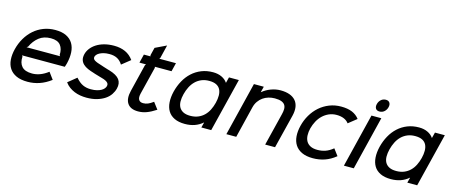

<svg xmlns="http://www.w3.org/2000/svg" viewBox="-50 -1507 5130 2179"><g transform="rotate(15 2515.5 -417.5)"><path d="M676 -310Q673 -299 669.5 -287.5Q666 -276 662 -264H159L168 -252Q163 -178 200 -136Q237 -94 322 -94Q417 -94 509 -165L568 -85Q503 -36 435.5 -13Q368 10 296 10Q216 10 163 -14.5Q110 -39 82 -82Q54 -125 49.5 -183.5Q45 -242 62 -310Q80 -382 115.5 -442.5Q151 -503 201 -547Q251 -591 314.5 -615.5Q378 -640 452 -640Q530 -640 581 -615Q632 -590 659 -545.5Q686 -501 689.5 -440.5Q693 -380 676 -310ZM580 -366 571 -378Q575 -450 541 -493Q507 -536 427 -536Q344 -536 288.5 -492Q233 -448 201 -378L185 -366Z M1297 -178Q1288 -142 1265 -107.5Q1242 -73 1203.5 -47Q1165 -21 1111.5 -5Q1058 11 989 11Q952 11 915.5 5Q879 -1 846 -14.5Q813 -28 784 -49Q755 -70 733 -101L833 -182Q855 -157 875.5 -140Q896 -123 918 -113Q940 -103 963 -98.5Q986 -94 1012 -94Q1053 -94 1083 -101.5Q1113 -109 1133 -120.5Q1153 -132 1164.5 -146Q1176 -160 1180 -174Q1183 -186 1181.5 -196Q1180 -206 1171.5 -215.5Q1163 -225 1145.5 -234Q1128 -243 1098 -251Q1093 -252 1078.5 -256.5Q1064 -261 1046.5 -266Q1029 -271 1014 -275.5Q999 -280 995 -282Q957 -293 924 -307.5Q891 -322 869 -343Q847 -364 838.5 -392Q830 -420 839 -459Q848 -496 872.5 -528.5Q897 -561 935.5 -586Q974 -611 1026 -625.5Q1078 -640 1142 -640Q1217 -640 1274.5 -614Q1332 -588 1371 -533L1271 -453Q1245 -495 1207.5 -515Q1170 -535 1116 -535Q1076 -535 1047.5 -527.5Q1019 -520 999.5 -509Q980 -498 970 -485.5Q960 -473 957 -462Q951 -436 976 -420Q1001 -404 1067 -385Q1071 -383 1084.5 -379Q1098 -375 1113 -370Q1128 -365 1141.5 -361Q1155 -357 1160 -356Q1249 -330 1281.5 -286.5Q1314 -243 1297 -178Z M1803 -65Q1743 -26 1694.5 -8Q1646 10 1595 10Q1505 10 1469 -44Q1433 -98 1457 -195L1536 -517L1546 -529H1468L1493 -630H1571L1567 -642L1590 -735L1721 -798L1683 -642L1674 -630H1870L1845 -529H1649L1652 -517L1572 -194Q1560 -144 1575 -119.5Q1590 -95 1626 -95Q1655 -95 1681.5 -105.5Q1708 -116 1744 -143Z M2453 0H2337L2353 -62H2351Q2268 10 2145 10Q2071 10 2021 -14Q1971 -38 1945 -81Q1919 -124 1915 -183Q1911 -242 1928 -312Q1946 -383 1979 -443Q2012 -503 2060 -547Q2108 -591 2169.5 -615.5Q2231 -640 2305 -640Q2363 -640 2407 -619Q2451 -598 2474 -563H2476L2493 -630H2609ZM2423 -313Q2435 -361 2434.5 -401.5Q2434 -442 2419 -471.5Q2404 -501 2372 -517.5Q2340 -534 2288 -534Q2237 -534 2197 -517Q2157 -500 2127 -470.5Q2097 -441 2076.5 -400.5Q2056 -360 2044 -313Q2032 -266 2032.5 -226Q2033 -186 2049 -157Q2065 -128 2097 -111.5Q2129 -95 2180 -95Q2231 -95 2271 -111.5Q2311 -128 2341 -157Q2371 -186 2391 -226Q2411 -266 2423 -313Z M3302 -398 3203 0H3087L3181 -380Q3190 -414 3190.5 -442.5Q3191 -471 3178.5 -491.5Q3166 -512 3137 -523.5Q3108 -535 3058 -535Q3020 -535 2984.5 -524.5Q2949 -514 2920 -493.5Q2891 -473 2869.5 -442.5Q2848 -412 2838 -372L2747 0H2631L2786 -630H2902L2885 -562H2887Q2929 -598 2985.5 -619Q3042 -640 3098 -640Q3159 -640 3203.5 -624Q3248 -608 3275 -577Q3302 -546 3309 -501Q3316 -456 3302 -398Z M3914 -85Q3851 -34 3785.5 -12Q3720 10 3648 10Q3570 10 3518 -14.5Q3466 -39 3438.5 -82Q3411 -125 3406.5 -183.5Q3402 -242 3419 -310Q3436 -379 3471.5 -439.5Q3507 -500 3557.5 -544.5Q3608 -589 3672 -614.5Q3736 -640 3810 -640Q3887 -640 3939.5 -618Q3992 -596 4025 -552L3928 -475Q3906 -505 3869.5 -520Q3833 -535 3785 -535Q3736 -535 3695 -517Q3654 -499 3622 -468.5Q3590 -438 3568 -397Q3546 -356 3534 -310Q3523 -266 3524.5 -226.5Q3526 -187 3542 -158Q3558 -129 3590.5 -112Q3623 -95 3674 -95Q3723 -95 3767 -110Q3811 -125 3856 -162Z M4330 -772Q4322 -740 4298.5 -719Q4275 -698 4243 -698Q4210 -698 4197 -719Q4184 -740 4192 -772Q4200 -804 4223.5 -825Q4247 -846 4279 -846Q4311 -846 4324.5 -825Q4338 -804 4330 -772ZM4128 0H4012L4167 -630H4283Z M4873 0H4757L4773 -62H4771Q4688 10 4565 10Q4491 10 4441 -14Q4391 -38 4365 -81Q4339 -124 4335 -183Q4331 -242 4348 -312Q4366 -383 4399 -443Q4432 -503 4480 -547Q4528 -591 4589.5 -615.5Q4651 -640 4725 -640Q4783 -640 4827 -619Q4871 -598 4894 -563H4896L4913 -630H5029ZM4843 -313Q4855 -361 4854.5 -401.5Q4854 -442 4839 -471.5Q4824 -501 4792 -517.5Q4760 -534 4708 -534Q4657 -534 4617 -517Q4577 -500 4547 -470.5Q4517 -441 4496.5 -400.5Q4476 -360 4464 -313Q4452 -266 4452.5 -226Q4453 -186 4469 -157Q4485 -128 4517 -111.5Q4549 -95 4600 -95Q4651 -95 4691 -111.5Q4731 -128 4761 -157Q4791 -186 4811 -226Q4831 -266 4843 -313Z"/></g></svg>

Font: TypoPRO Sinkin Sans
Style: 500 Medium Italic
Weight: 500
Italic angle: -112°
Designer: Keith Bates
Foundry: K-Type
Version: Sinkin Sans (version 1.0)  by Keith Bates   •   © 2014   www